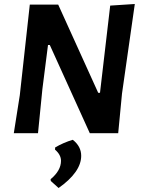

<svg xmlns="http://www.w3.org/2000/svg" viewBox="-20 -666 718 960"><path d="M654 -646 590 -198 571 0H429L229 -441H220L192 -221L170 0H49L79 -190L129 -643H271L471 -202H480L531 -638ZM344 33Q386 66 386 113Q386 194 273 274L234 239L233 230Q285 187 285 138Q285 108 255 82L256 71Q299 46 344 33Z"/></svg>

Font: Alegreya Sans
Style: Bold Italic
Weight: 700
Italic angle: -7°
Designer: Juan Pablo del Peral
Foundry: Huerta Tipografica
Version: Version 2.007